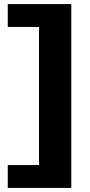

<svg xmlns="http://www.w3.org/2000/svg" viewBox="-20 -820 440 940"><path d="M18 100V-12H171V-688H18V-800H329V100Z"/></svg>

Font: Pathway Extreme 8pt Thin 12pt
Style: Bold
Weight: 700
Version: Version 1.001;gftools[0.9.26]